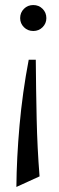

<svg xmlns="http://www.w3.org/2000/svg" viewBox="-20 -478 234 762"><path d="M112 -458Q134 -458 149 -443Q164 -428 164 -406Q164 -385 149 -370Q134 -355 112 -355Q90 -355 75 -370Q60 -385 60 -406Q60 -428 75 -443Q90 -458 112 -458ZM122 -241Q123 -122 125.5 -6.5Q128 109 137 222L45 264Q46 150 57.5 20Q69 -110 94 -241Z"/></svg>

Font: Bona Nova
Style: Regular
Weight: 400
Designer: Mateusz Machalski
Foundry: Capitalics
Version: Version 4.001; ttfautohint (v1.8.3)